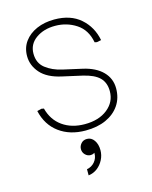

<svg xmlns="http://www.w3.org/2000/svg" viewBox="-108 -572 671 845"><g transform="rotate(-15 228.0 -149.0)"><path d="M229 8Q158 8 109 -28Q60 -64 45 -130L65 -135L76 -133Q90 -79 131.5 -49.5Q173 -20 233 -20Q297 -20 336.5 -51.5Q376 -83 376 -132Q376 -171 353 -194Q330 -217 278 -229L189 -249Q125 -263 94.5 -297.5Q64 -332 64 -375Q64 -413 84.5 -441Q105 -469 140.5 -484.5Q176 -500 221 -500Q295 -500 340 -460.5Q385 -421 397 -359L377 -355L367 -357Q356 -416 313 -444Q270 -472 217 -472Q165 -472 129.5 -446.5Q94 -421 94 -378Q94 -335 124 -311.5Q154 -288 198 -278L287 -258Q344 -245 375 -213.5Q406 -182 406 -137Q406 -93 384 -60.5Q362 -28 322.5 -10Q283 8 229 8ZM190 202V174Q212 170 226 153.5Q240 137 240 115Q240 101 237 92L248 85Q251 88 251 93Q251 98 247.5 104Q244 110 237.5 114Q231 118 222 118Q208 118 197.5 107.5Q187 97 187 82Q187 68 197 56.5Q207 45 224 45Q244 45 256.5 63Q269 81 269 108Q269 131 258.5 151.5Q248 172 230.5 185.5Q213 199 190 202Z"/></g></svg>

Font: Fustat ExtraLight
Style: Regular
Weight: 250
Designer: Mohamed Gaber, Khaled Hosny, Laura Garcia Mut
Foundry: Kief Type Foundry, Alif Type Foundry, Hard Type Foundry
Version: Version 1.007